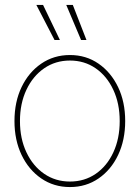

<svg xmlns="http://www.w3.org/2000/svg" viewBox="-20 -755 570 784"><path d="M265.6 8.8Q199.7 8.8 148.4 -26.4Q97.2 -61.5 68.1 -122.3Q39.1 -183.1 39.1 -260.7Q39.1 -338.9 68.1 -399.4Q97.2 -460 148.4 -495.1Q199.7 -530.3 265.6 -530.3Q331.5 -530.3 382.3 -495.1Q433.1 -460 462.2 -399.4Q491.2 -338.9 491.2 -260.7Q491.2 -183.1 462.4 -122.3Q433.6 -61.5 382.6 -26.4Q331.5 8.8 265.6 8.8ZM265.6 -13.7Q325.2 -13.7 371.1 -45.4Q417 -77.1 442.9 -133.1Q468.8 -189 468.8 -260.7Q468.8 -332.5 442.6 -388.4Q416.5 -444.3 370.6 -476.1Q324.7 -507.8 265.6 -507.8Q206.5 -507.8 160.4 -476.1Q114.3 -444.3 87.9 -388.4Q61.5 -332.5 61.5 -260.7Q61.5 -189 87.9 -133.1Q114.3 -77.1 160.4 -45.4Q206.5 -13.7 265.6 -13.7ZM311 -591.8 250.5 -734.9H277.3L333 -591.8ZM202.6 -591.8 128.4 -734.9H155.8L224.6 -591.8Z"/></svg>

Font: Inter 28pt Thin
Style: Regular
Weight: 250
Designer: Rasmus Andersson
Foundry: rsms
Version: Version 4.001;git-66647c0bb